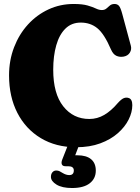

<svg xmlns="http://www.w3.org/2000/svg" viewBox="-20 -730 706 965"><path d="M645 -201.5Q645 -166 626.5 -129Q608 -92 572.2 -60.5Q536.5 -29 484 -9.5Q431.5 10 363 10Q261 10 185 -35.8Q109 -81.5 67.2 -162.8Q25.5 -244 25.5 -351Q25.5 -427 50.8 -492.5Q76 -558 120.5 -606.8Q165 -655.5 223.8 -682.8Q282.5 -710 350 -710Q394 -710 420 -702.5Q446 -695 462 -687.2Q478 -679.5 492 -679.5Q506 -679.5 514.8 -687.2Q523.5 -695 532.5 -702.5Q541.5 -710 556 -710Q569.5 -710 577.8 -700.8Q586 -691.5 594.5 -660L637.5 -500.5Q642.5 -482 632.8 -465.8Q623 -449.5 601.5 -445.5Q581.5 -442 565 -449.5Q548.5 -457 538 -481Q504 -560 469.2 -588.2Q434.5 -616.5 386 -616.5Q339.5 -616.5 308.8 -586.2Q278 -556 262.8 -502.5Q247.5 -449 247.5 -379.5Q247.5 -259.5 297.8 -195.8Q348 -132 429 -132Q469 -132 504 -152.5Q539 -173 572 -212Q590 -232 602.5 -236.8Q615 -241.5 626.5 -237.5Q645 -232 645 -201.5ZM324.5 -8.5H380.5L358 50.5Q363.5 50.5 369.5 50.5Q414 50.5 437.8 70.2Q461.5 90 461.5 127.5Q461.5 167.5 431 191.2Q400.5 215 342 215Q292 215 264 197.8Q236 180.5 236 159Q236 144.5 243.5 135.8Q251 127 263 127Q272 127 279.2 130.5Q286.5 134 294 139Q312 150 328 150Q351 150 351 126.5Q351 105.5 322.5 105.5H309.5Q294.5 105.5 290.8 96Q287 86.5 293 71.5Z"/></svg>

Font: Fraunces 144pt SuperSoft Black
Style: Regular
Weight: 900
Version: Version 1.000;[b76b70a41]